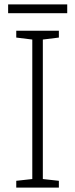

<svg xmlns="http://www.w3.org/2000/svg" viewBox="-20 -854 342 874"><path d="M248 0H54V-31L127 -39V-674L54 -683V-714H248V-683L175 -674V-39L248 -31ZM286 -834V-794H17V-834Z"/></svg>

Font: Noto Sans Oriya ExtraLight
Style: Regular
Weight: 250
Version: Version 2.003